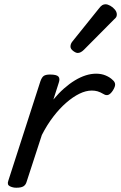

<svg xmlns="http://www.w3.org/2000/svg" viewBox="-20 -864 567 899"><path d="M56 15Q40 15 26 8Q12 1 19 -18L169 -483Q176 -503 185.5 -509Q195 -515 214 -515Q245 -515 253.5 -505.5Q262 -496 255 -476L230 -398Q254 -427 279.5 -449.5Q305 -472 330.5 -487.5Q356 -503 381 -511Q406 -519 430 -519Q455 -519 475 -510.5Q495 -502 507 -490Q518 -481 519 -470Q520 -459 509 -441Q498 -424 487.5 -420Q477 -416 466 -423Q449 -433 436.5 -436.5Q424 -440 410 -440Q382 -440 351.5 -425Q321 -410 289.5 -382.5Q258 -355 229 -317Q200 -279 176 -232L104 -11Q100 2 89.5 8.5Q79 15 56 15ZM344 -616Q335 -616 322.5 -625.5Q310 -635 310 -646Q310 -653 312.5 -659Q315 -665 320 -671L443 -824Q452 -836 459 -840Q466 -844 474 -844Q484 -844 496.5 -837Q509 -830 518 -819Q527 -808 527 -796Q527 -788 523.5 -783Q520 -778 514 -773L373 -631Q358 -616 344 -616Z"/></svg>

Font: Playwrite NO
Style: Regular
Weight: 400
Designer: Veronika Burian, José Scaglione
Foundry: TypeTogether
Version: Version 1.002